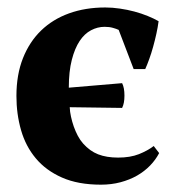

<svg xmlns="http://www.w3.org/2000/svg" viewBox="-20 -488 472 519"><path d="M410.2 -74.2Q400.9 -56.2 385.7 -40.5Q370.6 -24.9 350.6 -13.4Q330.6 -2 305.9 4.6Q281.2 11.2 252.9 11.2Q190.9 11.2 147.5 -8.1Q104 -27.3 76.7 -60.1Q49.3 -92.8 36.9 -136.2Q24.4 -179.7 24.4 -228.5Q24.4 -286.1 42 -330.6Q59.6 -375 91.1 -405.5Q122.6 -436 166.7 -451.9Q210.9 -467.8 264.6 -467.8Q283.7 -467.8 304 -464.8Q324.2 -461.9 343.3 -456.8Q362.3 -451.7 379.2 -444.8Q396 -438 408.7 -430.7Q406.7 -415 402.8 -397.2Q398.9 -379.4 394 -361.8Q389.2 -344.2 383.5 -328.6Q377.9 -313 372.6 -301.3H341.3L300.8 -407.2Q294.4 -410.2 284.9 -412.8Q275.4 -415.5 262.7 -415.5Q243.7 -415.5 226.1 -406.2Q208.5 -397 195.3 -377.2Q182.1 -357.4 174.1 -326.2Q166 -294.9 166 -251L310.1 -263.2Q316.4 -251 316.4 -229.5Q316.4 -208.5 310.1 -196.3L168.5 -198.2Q168.9 -186 171.9 -172.6Q174.8 -159.2 179.4 -146Q184.1 -132.8 190.4 -120.8Q196.8 -108.9 204.6 -100.1Q222.7 -79.6 245.4 -70.8Q268.1 -62 299.3 -62Q332 -62 355.5 -71.3Q378.9 -80.6 395.5 -93.3Z"/></svg>

Font: PT Astra Serif
Style: Bold
Weight: 700
Designer: A.Korolkova, I. Chaeva
Foundry: ParaType Ltd
Version: Version 1.002